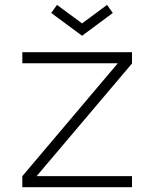

<svg xmlns="http://www.w3.org/2000/svg" viewBox="-20 -780 643 800"><path d="M217.5 -759.5 322 -682.5 426 -759.5 450 -726 322 -631 193.5 -726ZM530 0H73V-46L471 -516.5H73V-562.5H530V-515.5L132.5 -46H530Z"/></svg>

Font: Russisch Sans ExtraLight
Style: Regular
Weight: 200
Width: 4
Designer: Michael Sharanda (font) & Cristiano Sobral (main changes)
Foundry: Michael Sharanda
Version: Version 2.00;September 8, 2020;FontCreator 13.0.0.2681 64-bi